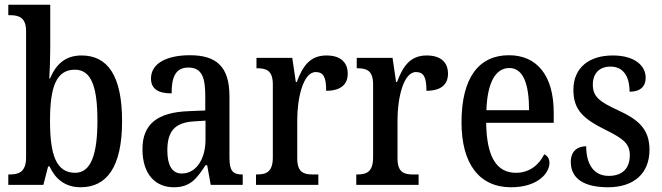

<svg xmlns="http://www.w3.org/2000/svg" viewBox="-20 -780 2793 810"><path d="M320 10C431 10 495 -76 495 -269C495 -461 434 -546 324 -546C255 -546 216 -508 191 -449H188C190 -478 192 -543 192 -578V-760H15V-716H21C59 -716 90 -707 90 -649V-115C90 -53 57 -44 21 -44H15V0H163L183 -78H189C213 -26 254 10 320 10ZM297 -51C216 -51 191 -129 191 -270C191 -413 217 -486 296 -486C364 -486 391 -417 391 -271C391 -129 364 -51 297 -51Z M713 10C784 10 810 -27 847 -83H854L869 0H1004V-44H1001C962 -44 948 -60 948 -115V-374C948 -500 892 -547 781 -547C686 -547 617 -514 617 -449C617 -406 646 -386 704 -386C704 -451 718 -495 775 -495C835 -495 846 -447 846 -373V-314L775 -311C645 -306 581 -257 581 -151C581 -41 639 10 713 10ZM747 -48C705 -48 686 -84 686 -145C686 -223 714 -263 799 -268L847 -271V-191C847 -108 807 -48 747 -48Z M1060 0H1323V-44H1299C1263 -44 1234 -52 1234 -111V-275C1234 -360 1257 -476 1312 -476C1346 -476 1356 -452 1356 -397C1418 -397 1447 -424 1447 -469C1447 -516 1418 -546 1357 -546C1286 -546 1256 -498 1232 -434H1228L1213 -536H1062V-492H1065C1103 -492 1131 -483 1131 -424V-116C1131 -53 1102 -44 1063 -44H1060Z M1483 0H1746V-44H1722C1686 -44 1657 -52 1657 -111V-275C1657 -360 1680 -476 1735 -476C1769 -476 1779 -452 1779 -397C1841 -397 1870 -424 1870 -469C1870 -516 1841 -546 1780 -546C1709 -546 1679 -498 1655 -434H1651L1636 -536H1485V-492H1488C1526 -492 1554 -483 1554 -424V-116C1554 -53 1525 -44 1486 -44H1483Z M2136 10C2248 10 2298 -49 2298 -93C2298 -112 2288 -124 2276 -129C2255 -87 2216 -51 2157 -51C2076 -51 2033 -116 2031 -262H2316V-305C2316 -463 2244 -547 2127 -547C2000 -547 1927 -452 1927 -264C1927 -90 2001 10 2136 10ZM2212 -315H2032C2036 -429 2069 -493 2129 -493C2189 -493 2212 -422 2212 -315Z M2545 10C2655 10 2720 -49 2720 -148C2720 -234 2675 -275 2587 -315C2509 -351 2481 -372 2481 -423C2481 -469 2507 -499 2556 -499C2607 -499 2636 -461 2636 -393C2681 -393 2704 -415 2704 -452C2704 -502 2659 -546 2565 -546C2466 -546 2399 -495 2399 -401C2399 -315 2442 -278 2537 -231C2612 -194 2637 -172 2637 -125C2637 -72 2608 -38 2548 -38C2483 -38 2453 -90 2453 -163C2422 -163 2388 -147 2388 -97C2388 -27 2443 10 2545 10Z"/></svg>

Font: Noto Serif Thai Condensed Medium
Style: Regular
Weight: 500
Width: 3
Designer: Monotype Design Team
Foundry: Monotype Imaging Inc.
Version: Version 2.002